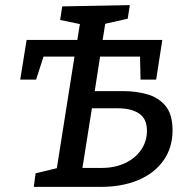

<svg xmlns="http://www.w3.org/2000/svg" viewBox="-20 -730 744 750"><path d="M112 0 119 -53 202 -73 271 -509H150L121 -419H59L84 -574H282L292 -636L215 -652L223 -705L487 -710L479 -657L391 -637L381 -574H614L590 -419H529L527 -509H371L350 -374H465Q510 -374 554 -362Q598 -350 626 -317Q654 -284 654 -221Q654 -153 618.5 -103Q583 -53 520 -26.5Q457 0 374 0ZM441 -307H339L302 -74H376Q429 -74 469 -93Q509 -112 531.5 -145Q554 -178 554 -219Q554 -266 523.5 -286.5Q493 -307 441 -307Z"/></svg>

Font: Bitter Medium
Style: Italic
Weight: 500
Italic angle: -9°
Designer: Sol Matas, and Bitter project Authors
Foundry: Sol Matas
Version: Version 2.001